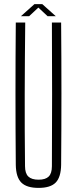

<svg xmlns="http://www.w3.org/2000/svg" viewBox="-20 -910 375 936"><path d="M168 6Q110 6 84 -20Q58 -46 57 -106Q54 -453 57 -800H103Q101 -626 100.5 -450Q100 -274 102 -100Q102 -65 118 -49.5Q134 -34 168 -34Q202 -34 217.5 -49.5Q233 -65 233 -100Q234 -274 234 -450Q234 -626 233 -800H278Q281 -453 278 -106Q277 -46 251.5 -20Q226 6 168 6ZM82 -831 148 -890H186L252 -831H212L167 -873L122 -831Z"/></svg>

Font: Big Shoulders Display Light
Style: Regular
Weight: 300
Designer: Patric King
Foundry: XO Type Co
Version: Version 1.000; ttfautohint (v1.8.2)